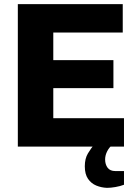

<svg xmlns="http://www.w3.org/2000/svg" viewBox="-20 -707 658 926"><path d="M66 0V-687H572V-550H237V-417H527V-282H237V-137H578V0ZM496 199Q469 198 444.5 188Q420 178 404.5 155.5Q389 133 389 95Q389 58 404 33Q419 8 436 -12H522V-8Q507 3 497 22.5Q487 42 487 62Q487 86 499 102Q511 118 536 118H578V184Q560 191 537 195Q514 199 496 199Z"/></svg>

Font: Archivo SemiCondensed ExtraBold
Style: Regular
Weight: 800
Width: 4
Designer: Hector Gatti
Foundry: Omnibus-Type
Version: Version 2.001